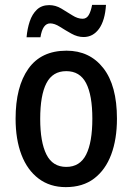

<svg xmlns="http://www.w3.org/2000/svg" viewBox="-20 -758 544 788"><path d="M460 -271Q460 -187 436.5 -124Q413 -61 366.5 -25.5Q320 10 250 10Q185 10 138.5 -25Q92 -60 68 -123Q44 -186 44 -271Q44 -402 96.5 -476Q149 -550 253 -550Q348 -550 404 -478.5Q460 -407 460 -271ZM145 -270Q145 -175 170.5 -124Q196 -73 252 -73Q308 -73 333.5 -123.5Q359 -174 359 -271Q359 -367 333.5 -416.5Q308 -466 252 -466Q196 -466 170.5 -416.5Q145 -367 145 -270ZM89 -605Q92 -640 102 -670Q112 -700 131.5 -718.5Q151 -737 182 -737Q208 -737 231.5 -723Q255 -709 277 -695Q299 -681 319 -681Q335 -681 344 -696Q353 -711 358 -738H415Q411 -674 386.5 -640Q362 -606 323 -606Q298 -606 273 -620Q248 -634 226 -648Q204 -662 186 -662Q155 -662 146 -605Z"/></svg>

Font: Noto Sans Hebrew Condensed Medium
Style: Regular
Weight: 500
Width: 3
Designer: Monotype Design Team
Foundry: Monotype Imaging Inc.
Version: Version 2.004; ttfautohint (v1.8.4.7-5d5b)